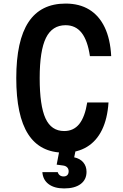

<svg xmlns="http://www.w3.org/2000/svg" viewBox="-20 -837 690 1074"><path d="M339 17Q204 17 137.5 -86.5Q71 -190 71 -400Q71 -610 139.5 -713.5Q208 -817 347 -817Q424 -817 479 -783.5Q534 -750 565.5 -684.5Q597 -619 602 -523H483Q470 -611 436.5 -653.5Q403 -696 347 -696Q272 -696 237 -625Q202 -554 202 -400Q202 -246 234.5 -175Q267 -104 339 -104Q392 -104 423.5 -143.5Q455 -183 468 -264H587Q581 -173 550.5 -110.5Q520 -48 466.5 -15.5Q413 17 339 17ZM317 -20H408L395 43Q428 50 446 71.5Q464 93 464 124Q464 168 431 192.5Q398 217 339 217Q284 217 252 193Q220 169 217 126H303Q306 137 314.5 143.5Q323 150 336 150Q349 150 356.5 142.5Q364 135 364 121Q364 108 356 99.5Q348 91 334 89L297 84Z"/></svg>

Font: Martian Mono SemiCondensed Medium
Style: Regular
Weight: 500
Width: 4
Designer: Roman Shamin
Foundry: Evil Martians
Version: Version 1.000